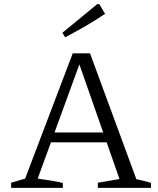

<svg xmlns="http://www.w3.org/2000/svg" viewBox="-20 -912 767 932"><path d="M642 -42Q660 -38 678 -34Q696 -30 713 -24V0H455V-25L560 -43L356 -626H375L163 -45Q194 -41 224 -36Q254 -31 285 -24V0H34V-25L102 -45L333 -653H417ZM205 -221V-269H535V-221ZM296 -731 283 -753 452 -892H462L490 -845Q443 -813 394.5 -785Q346 -757 296 -731Z"/></svg>

Font: Piazzolla Thin Light
Style: Regular
Weight: 300
Version: Version 2.005